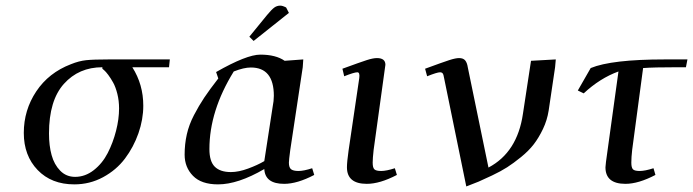

<svg xmlns="http://www.w3.org/2000/svg" viewBox="-20 -651 2473 685"><path d="M64.9 -176.8Q64.9 -258.3 109.4 -325Q153.8 -391.6 232.9 -421.9Q261.7 -433.6 287.6 -436.3Q313.5 -439 367.2 -439H585.9L583 -411.1H452.1Q491.2 -349.6 491.2 -273.9Q491.2 -225.1 473.9 -175.5Q456.5 -126 425.8 -85.2Q395 -44.4 347.7 -18.8Q300.3 6.8 245.1 6.8Q163.6 6.8 114.3 -44.4Q64.9 -95.7 64.9 -176.8ZM154.8 -174.8Q154.8 -131.3 164.1 -97.7Q173.3 -64 194.8 -42Q216.3 -20 248 -20Q283.7 -20 314.5 -43.9Q345.2 -67.9 364.3 -105Q383.3 -142.1 394 -184.1Q404.8 -226.1 404.8 -264.2Q404.8 -291.5 398.7 -315.9Q392.6 -340.3 383.8 -356.2Q375 -372.1 366.2 -383.8Q357.4 -395.5 351.6 -400.4L345.2 -405.8V-411.1Q261.2 -411.1 208 -351.8Q154.8 -292.5 154.8 -174.8Z M638.7 -99.1Q638.7 -137.2 646.5 -171.6Q654.3 -206.1 671.9 -240Q689.5 -273.9 708.7 -302.7Q728 -331.5 758.8 -371.1L751 -394Q859.9 -456.1 908.7 -456.1Q963.9 -456.1 995.6 -434.1L1062 -439L1060.1 -411.1L1015.6 -116.2Q1010.7 -79.6 1010.7 -70.8Q1010.7 -53.2 1018.6 -47.1Q1026.4 -41 1044.9 -41Q1063.5 -41 1093.8 -50.8L1101.1 -26.9Q1040.5 4.9 993.7 4.9Q925.8 4.9 922.9 -47.9Q829.1 6.8 757.8 6.8Q698.2 6.8 668.5 -23.7Q638.7 -54.2 638.7 -99.1ZM727.1 -119.1Q727.1 -75.2 746.3 -56.2Q765.6 -37.1 803.7 -37.1Q831.5 -37.1 865.2 -49.6Q898.9 -62 922.9 -76.2L952.6 -269Q957 -291 957 -309.1Q957 -410.2 875 -410.2Q850.1 -410.2 814 -396Q727.1 -255.4 727.1 -119.1ZM869.6 -520 932.6 -597.2Q948.7 -616.7 958.3 -623.8Q967.8 -630.9 980 -630.9Q984.4 -630.9 989.5 -629.2Q994.6 -627.4 997.6 -626L1001 -624L1010.7 -605L884.8 -504.9Z M1201.7 -405.8Q1265.6 -429.2 1288.3 -436.5Q1311 -443.8 1324.7 -443.8Q1355 -443.8 1355 -419.9Q1355 -418.9 1352.5 -401.9L1313 -116.2Q1309.6 -85.9 1309.6 -70.8Q1309.6 -52.7 1315.7 -46.9Q1321.8 -41 1339.8 -41Q1358.4 -41 1388.7 -50.8L1396 -26.9Q1335.4 4.9 1288.6 4.9Q1217.8 4.9 1217.8 -54.2Q1217.8 -72.8 1223.6 -113.8L1261.7 -372.1Q1264.6 -393.1 1254.9 -393.1Q1243.7 -393.1 1208 -378.9Z M1496.6 -405.8Q1560.1 -429.2 1582.8 -436.5Q1605.5 -443.8 1617.7 -443.8Q1632.8 -443.8 1639.6 -435.5Q1646.5 -427.2 1648.9 -411.1L1722.7 -53.2Q1825.7 -107.4 1845.7 -245.1L1874.5 -434.1L1962.9 -439L1960.4 -411.1L1937.5 -256.8Q1932.1 -222.2 1917.2 -190.9Q1902.3 -159.7 1884.3 -136.2Q1866.2 -112.8 1838.9 -90.6Q1811.5 -68.4 1789.3 -54.2Q1767.1 -40 1735.8 -25.1Q1704.6 -10.3 1687.3 -2.9Q1669.9 4.4 1643.6 14.2L1564.5 -372.1Q1562.5 -385.3 1559.3 -389.2Q1556.2 -393.1 1549.8 -393.1Q1539.6 -393.1 1503.9 -378.9Z M2041.5 -328.1 2087.4 -408.2Q2162.1 -439 2351.6 -439H2432.6L2427.2 -411.1H2397.5Q2311.5 -411.1 2274.4 -408.2L2235.4 -116.2Q2232.4 -90.3 2232.4 -70.8Q2232.4 -52.7 2238.3 -46.9Q2244.1 -41 2262.2 -41Q2281.2 -41 2311.5 -50.8L2318.4 -26.9Q2257.8 4.9 2211.4 4.9Q2140.1 4.9 2140.1 -54.2Q2140.1 -62.5 2147.5 -113.8L2186.5 -396Q2120.6 -372.1 2062.5 -317.9Z"/></svg>

Font: Dehuti
Style: Bold-Italic
Weight: 700
Version: Version 1.2